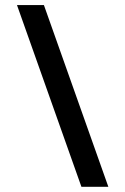

<svg xmlns="http://www.w3.org/2000/svg" viewBox="-20 -715 484 745"><path d="M45.9 -695.3H150.4L400.4 9.8H295.9Z"/></svg>

Font: Altinn-DIN Exp
Style: DINExp-Bold
Weight: 700
Width: 7
Designer: Charles Nix
Foundry: Altinn
Version: Version 2.00